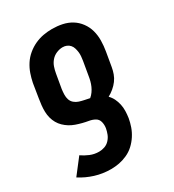

<svg xmlns="http://www.w3.org/2000/svg" viewBox="-182 -630 863 955"><g transform="rotate(-30 250.0 -152.5)"><path d="M173 223Q126 223 82.5 209.5Q39 196 2 172L70 84Q90 98 114 108Q138 118 165 118Q181 118 197 112.5Q213 107 225 94Q237 81 243 65.5Q249 50 252 34Q255 15 250.5 -2.5Q246 -20 231 -28.5Q216 -37 198 -40Q180 -43 162.5 -47.5Q145 -52 128 -58Q111 -64 96.5 -73Q82 -82 69.5 -94Q57 -106 48.5 -121Q40 -136 35.5 -153Q31 -170 30.5 -188.5Q30 -207 32 -225.5Q34 -244 37 -262L50 -343Q55 -368 63.5 -392.5Q72 -417 86.5 -439.5Q101 -462 122 -479.5Q143 -497 167 -508Q191 -519 216 -523.5Q241 -528 266 -528Q296 -528 324.5 -522Q353 -516 376.5 -501.5Q400 -487 417 -464Q434 -441 441.5 -413.5Q449 -386 448.5 -356Q448 -326 443 -297L429 -215Q426 -197 419.5 -179Q413 -161 401.5 -145.5Q390 -130 374.5 -117Q359 -104 342 -95Q355 -82 363 -65.5Q371 -49 375 -30.5Q379 -12 378.5 7.5Q378 27 375 47Q371 70 363 93Q355 116 341 137.5Q327 159 308.5 176Q290 193 267 203.5Q244 214 220.5 218.5Q197 223 173 223ZM259 -135Q270 -144 278.5 -156Q287 -168 292.5 -180.5Q298 -193 301.5 -206Q305 -219 307 -232L321 -314Q323 -326 324 -338.5Q325 -351 323.5 -362.5Q322 -374 318.5 -385.5Q315 -397 307.5 -405.5Q300 -414 289.5 -418.5Q279 -423 266 -423Q249 -423 231 -415.5Q213 -408 200.5 -393.5Q188 -379 182 -361.5Q176 -344 173 -326L159 -245Q157 -230 156.5 -214.5Q156 -199 160.5 -185.5Q165 -172 176 -162.5Q187 -153 201 -148.5Q215 -144 230 -141Q245 -138 259 -135Z"/></g></svg>

Font: Iosevka Term Curly XBd Obl
Style: Regular
Weight: 800
Italic angle: -9°
Designer: Belleve Invis
Foundry: Belleve Invis
Version: Version 32.3.0